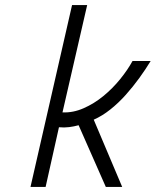

<svg xmlns="http://www.w3.org/2000/svg" viewBox="-20 -742 618 762"><path d="M101 0 266 -722H326L228 -296Q270 -294 312 -312.5Q354 -331 390.5 -361Q427 -391 457 -428Q487 -465 506 -500H578Q558 -467 533 -432.5Q508 -398 479.5 -366Q451 -334 418.5 -308Q386 -282 352 -267L465 0H400L292 -245Q274 -240 254.5 -237.5Q235 -235 214 -237L161 0Z"/></svg>

Font: Panefresco 250wt
Style: Italic
Weight: 300
Version: Version 1.000